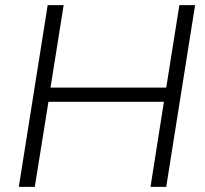

<svg xmlns="http://www.w3.org/2000/svg" viewBox="-20 -725 796 745"><path d="M53 0 165 -705H227L176 -385H625L676 -705H737L625 0H564L616 -330H168L115 0Z"/></svg>

Font: Nunito Sans Light
Style: Italic
Weight: 300
Italic angle: -9°
Designer: Vernon Adams
Foundry: Vernon Adams
Version: Version 3.006; ttfautohint (v1.8.3)